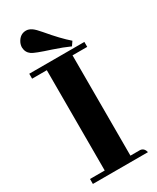

<svg xmlns="http://www.w3.org/2000/svg" viewBox="-197 -825 725 884"><g transform="rotate(-30 166.0 -383.0)"><path d="M312.5 0Q306.6 -24.4 286.1 -26.4H234.4V-559.6H312.5V-585.9H19.5V-559.6H97.7V-26.4H19.5V0ZM267.6 -618.2Q225.6 -654.3 169.9 -720.7Q149.4 -745.1 135.7 -754.9Q120.1 -765.6 105.5 -765.6Q73.2 -765.6 56.6 -732.4Q50.8 -719.7 50.8 -707Q51.8 -680.7 72.3 -666Q86.9 -655.3 166 -629.9Q218.8 -612.3 252.9 -596.7Z"/></g></svg>

Font: Abhaya Libre ExtraBold
Style: Regular
Weight: 800
Designer: Pushpananda Ekanayake, Sol Matas, Pathum Egodawatta
Foundry: Mooniak
Version: Version 1.050 ; ttfautohint (v1.6)